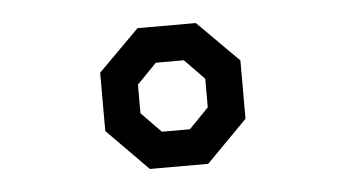

<svg xmlns="http://www.w3.org/2000/svg" viewBox="-32 -707 613 341"><g transform="rotate(-5 275.0 -536.5)"><path d="M223 -411 150 -485V-589L223 -662H327L400 -589V-485L327 -411ZM300 -475 335 -511V-562L300 -598H250L215 -562V-511L250 -475Z"/></g></svg>

Font: Syne Mono
Style: Regular
Weight: 400
Monospace: yes
Designer: Lucas Descroix
Foundry: Bonjour Monde
Version: Version 2.000; ttfautohint (v1.8.3)